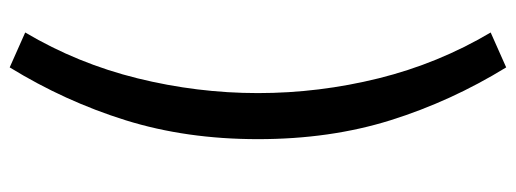

<svg xmlns="http://www.w3.org/2000/svg" viewBox="-354 -511 1064 396"><g transform="rotate(-90 178.0 -313.0)"><path d="M237 199Q167 85 128 -39.5Q89 -164 89 -313Q89 -461 128 -586Q167 -711 237 -825L309 -793Q245 -685 214.5 -561.5Q184 -438 184 -313Q184 -187 214.5 -64Q245 59 309 167Z"/></g></svg>

Font: Noto Sans JP Thin Medium
Style: Regular
Weight: 500
Version: Version 2.004-H2;hotconv 1.0.118;makeotfexe 2.5.65603